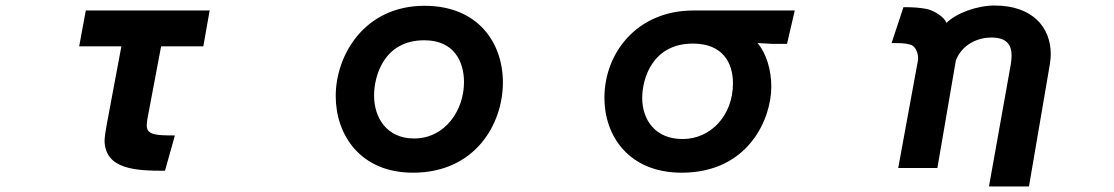

<svg xmlns="http://www.w3.org/2000/svg" viewBox="-20 -556 4040 696"><path d="M578 63 614 -65C544 -65 512 -67 512 -101C512 -108 513 -115 514 -123L564 -388H717L740 -518H291L267 -388H420L367 -105C364 -90 359 -58 359 -45C362 59 474 63 578 63Z M1477 70C1703 70 1803 -107 1803 -257C1803 -402 1712 -535 1519 -535C1300 -535 1197 -355 1197 -208C1197 -66 1287 70 1477 70ZM1481 -54C1382 -54 1336 -129 1336 -210C1336 -278 1370 -410 1518 -410C1626 -410 1662 -333 1662 -258C1662 -157 1594 -54 1481 -54Z M2726 -400 2779 -397H2833L2861 -518H2494C2289 -518 2171 -364 2171 -201C2171 -63 2260 70 2451 70C2693 70 2776 -125 2776 -242C2776 -302 2758 -363 2726 -400ZM2454 -52C2355 -52 2308 -122 2308 -201C2308 -268 2343 -398 2492 -398C2601 -398 2637 -327 2637 -254C2637 -139 2558 -52 2454 -52Z M3644 -322 3565 120H3710L3785 -319C3787 -333 3789 -346 3789 -360C3789 -455 3725 -536 3585 -536C3523 -536 3447 -509 3411 -473C3403 -494 3370 -515 3345 -522C3316 -529 3285 -530 3255 -530L3212 -400C3275 -400 3266 -396 3281 -394C3294 -391 3308 -370 3308 -346C3308 -342 3308 -338 3307 -334L3236 53H3378L3445 -337C3469 -399 3530 -420 3573 -420C3629 -420 3647 -394 3647 -355C3647 -345 3646 -334 3644 -322Z"/></svg>

Font: LINE Seed JP_OTF Bold
Style: Regular
Weight: 700
Designer: LINE & Fontrix & Fontworks
Version: Version 1.009